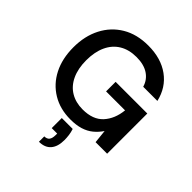

<svg xmlns="http://www.w3.org/2000/svg" viewBox="-262 -869 1294 1294"><g transform="rotate(45 385.0 -222.0)"><path d="M375 12Q276 12 201.5 -33Q127 -78 86 -158.5Q45 -239 45 -347Q45 -454 87.5 -536.5Q130 -619 208 -665.5Q286 -712 394 -712Q516 -712 596.5 -653.5Q677 -595 701 -491H566Q551 -543 507 -572Q463 -601 393 -601Q322 -601 271.5 -570.5Q221 -540 194.5 -482.5Q168 -425 168 -346Q168 -267 194.5 -210Q221 -153 270 -123.5Q319 -94 385 -94Q483 -94 533 -149Q583 -204 592 -292H411V-383H713V0H603L593 -96Q570 -62 540 -37.5Q510 -13 469.5 -0.5Q429 12 375 12ZM331 268V217Q356 217 367.5 202Q379 187 379 157V142H327V46H431Q439 70 442 94Q445 118 445 138Q445 201 416 234.5Q387 268 331 268Z"/></g></svg>

Font: DM Sans 24pt SemiBold
Style: Regular
Weight: 600
Designer: Colophon Foundry, Jonny Pinhorn
Foundry: Colophon Foundry
Version: Version 4.004;gftools[0.9.30]